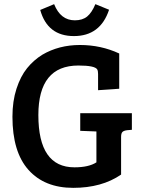

<svg xmlns="http://www.w3.org/2000/svg" viewBox="-20 -894 681 926"><path d="M564 -233V-52Q471 12 333 12Q195 12 117.5 -74.5Q40 -161 40 -331Q40 -406 59.5 -466Q79 -526 110.5 -565Q142 -604 184 -630Q264 -677 365.5 -677Q467 -677 555 -636V-466L453 -459V-537Q453 -552 449 -559Q438 -578 358 -578Q165 -578 165 -339Q165 -87 339 -87Q408 -87 445 -111V-260H444L367 -263V-348H616V-268L593 -266Q577 -264 570.5 -257.5Q564 -251 564 -233ZM440 -874 506 -847Q464 -720 336.5 -720Q209 -720 174 -846L241 -874Q272 -796 341 -796Q378 -796 400.5 -814.5Q423 -833 440 -874Z"/></svg>

Font: Bree Serif
Style: Regular
Weight: 400
Designer: Veronika Burian, Jos Scaglione
Foundry: TypeTogether
Version: Version 1.002